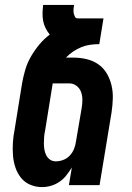

<svg xmlns="http://www.w3.org/2000/svg" viewBox="-20 -755 540 783"><path d="M152 8Q126 8 103.5 -1.5Q81 -11 66 -29.5Q51 -48 43 -71.5Q35 -95 33 -120.5Q31 -146 32.5 -172Q34 -198 39 -223L70 -415Q75 -443 83 -470.5Q91 -498 106 -524Q121 -550 140 -573Q159 -596 183 -614Q173 -626 166 -640Q159 -654 156 -669.5Q153 -685 153.5 -701.5Q154 -718 156 -735H282Q281 -727 280 -718.5Q279 -710 280.5 -702Q282 -694 285.5 -687Q289 -680 297 -680H402L385 -575Q367 -575 348.5 -572.5Q330 -570 312.5 -563Q295 -556 278.5 -545Q262 -534 249 -520H280Q308 -520 334.5 -513.5Q361 -507 382 -492Q403 -477 416 -454.5Q429 -432 435 -406Q441 -380 440 -352Q439 -324 435 -297L386 0H261L273 -72Q263 -56 251 -40.5Q239 -25 223 -14Q207 -3 188.5 2.5Q170 8 152 8ZM208 -97Q223 -97 238.5 -103Q254 -109 265 -121Q276 -133 282 -148Q288 -163 290 -179L313 -314Q316 -331 316 -348Q316 -365 310.5 -380Q305 -395 292 -405Q279 -415 262 -415H195L164 -223Q161 -210 160 -197Q159 -184 159 -171Q159 -158 161 -145.5Q163 -133 168.5 -122Q174 -111 184 -104Q194 -97 208 -97Z"/></svg>

Font: Iosevka Term Curly XBd Obl
Style: Regular
Weight: 800
Italic angle: -9°
Designer: Belleve Invis
Foundry: Belleve Invis
Version: Version 32.3.0